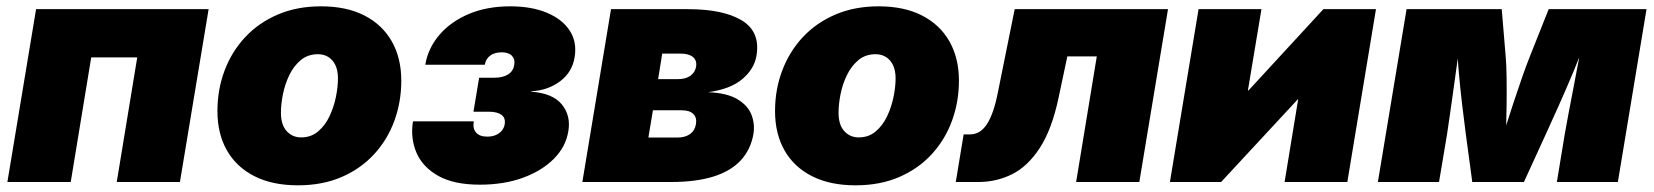

<svg xmlns="http://www.w3.org/2000/svg" viewBox="-20 -564 5125 595"><path d="M626.5 -535.6 537.6 0H341.8L405.3 -386.2H262.7L199.2 0H2.9L91.8 -535.6Z M903.3 10.3Q824.2 10.3 768.3 -18.1Q712.4 -46.4 683.1 -98.1Q653.8 -149.9 653.8 -219.7Q653.8 -286.6 676 -345.5Q698.2 -404.3 740 -449Q781.7 -493.7 841.1 -519Q900.4 -544.4 975.1 -544.4Q1053.7 -544.4 1109.4 -515.9Q1165 -487.3 1194.3 -435.5Q1223.6 -383.8 1223.6 -314Q1223.6 -249 1202.4 -190.4Q1181.2 -131.8 1139.9 -86.7Q1098.6 -41.5 1039.1 -15.6Q979.5 10.3 903.3 10.3ZM913.1 -138.2Q943.8 -138.2 965.8 -156.7Q987.8 -175.3 1001.2 -203.9Q1014.6 -232.4 1021 -263.7Q1027.3 -294.9 1027.3 -320.8Q1027.3 -345.7 1019.3 -362.3Q1011.2 -378.9 997.3 -387.5Q983.4 -396 965.3 -396Q934.1 -396 912.1 -377.7Q890.1 -359.4 876.5 -331.1Q862.8 -302.7 856.7 -271.7Q850.6 -240.7 850.6 -214.8Q850.6 -177.2 868.4 -157.7Q886.2 -138.2 913.1 -138.2Z M1467.3 8.3Q1386.7 8.3 1338.1 -19Q1289.6 -46.4 1270.5 -91.1Q1251.5 -135.7 1259.8 -188H1448.2Q1444.3 -166 1455.3 -153.3Q1466.3 -140.6 1489.7 -140.6Q1504.9 -140.6 1516.4 -145.5Q1527.8 -150.4 1534.9 -158.9Q1542 -167.5 1543.9 -178.2Q1547.4 -198.2 1534.2 -208Q1521 -217.8 1495.1 -217.8H1447.3L1464.8 -323.2H1512.7Q1538.1 -323.2 1554.4 -333.3Q1570.8 -343.3 1573.7 -363.8Q1576.7 -380.4 1566.4 -391.1Q1556.2 -401.9 1534.7 -401.9Q1513.2 -401.9 1499.3 -391.8Q1485.4 -381.8 1482.4 -363.3H1297.9Q1306.6 -415 1341.8 -456.1Q1377 -497.1 1433.1 -520.8Q1489.3 -544.4 1561 -544.4Q1627.4 -544.4 1675 -524.4Q1722.7 -504.4 1745.6 -469Q1768.6 -433.6 1760.7 -386.7Q1753.4 -340.3 1715.6 -312Q1677.7 -283.7 1626.5 -281.2V-279.8Q1693.4 -274.9 1721.4 -240Q1749.5 -205.1 1741.2 -157.2Q1733.4 -108.9 1696 -71.5Q1658.7 -34.2 1599.9 -12.9Q1541 8.3 1467.3 8.3Z M1784.7 0 1873.5 -535.6H2111.8Q2221.7 -535.6 2279.3 -500.5Q2336.9 -465.3 2324.2 -391.1Q2317.4 -350.1 2280.3 -318.8Q2243.2 -287.6 2174.3 -278.3Q2233.4 -275.9 2265.6 -256.3Q2297.9 -236.8 2308.8 -208.3Q2319.8 -179.7 2314.9 -148.9Q2306.6 -100.6 2275.6 -67.1Q2244.6 -33.7 2190.7 -16.8Q2136.7 0 2060.1 0ZM1989.3 -137.7H2079.1Q2103 -137.7 2118.2 -148.4Q2133.3 -159.2 2136.7 -179.2Q2140.1 -199.2 2128.7 -210.7Q2117.2 -222.2 2093.3 -222.2H2003.4ZM2019.5 -318.8H2082Q2105 -318.8 2119.6 -329.3Q2134.3 -339.8 2137.2 -357.9Q2140.1 -377 2127.2 -387.5Q2114.3 -397.9 2088.9 -397.9H2032.2Z M2631.3 10.3Q2552.2 10.3 2496.3 -18.1Q2440.4 -46.4 2411.1 -98.1Q2381.8 -149.9 2381.8 -219.7Q2381.8 -286.6 2404.1 -345.5Q2426.3 -404.3 2468 -449Q2509.8 -493.7 2569.1 -519Q2628.4 -544.4 2703.1 -544.4Q2781.7 -544.4 2837.4 -515.9Q2893.1 -487.3 2922.4 -435.5Q2951.7 -383.8 2951.7 -314Q2951.7 -249 2930.4 -190.4Q2909.2 -131.8 2867.9 -86.7Q2826.7 -41.5 2767.1 -15.6Q2707.5 10.3 2631.3 10.3ZM2641.1 -138.2Q2671.9 -138.2 2693.8 -156.7Q2715.8 -175.3 2729.2 -203.9Q2742.7 -232.4 2749 -263.7Q2755.4 -294.9 2755.4 -320.8Q2755.4 -345.7 2747.3 -362.3Q2739.3 -378.9 2725.3 -387.5Q2711.4 -396 2693.4 -396Q2662.1 -396 2640.1 -377.7Q2618.2 -359.4 2604.5 -331.1Q2590.8 -302.7 2584.7 -271.7Q2578.6 -240.7 2578.6 -214.8Q2578.6 -177.2 2596.4 -157.7Q2614.3 -138.2 2641.1 -138.2Z M2941.9 0 2966.3 -147.5H2985.4Q3001.5 -147.5 3014.4 -155Q3027.3 -162.6 3038.1 -178.7Q3048.8 -194.8 3057.6 -220.5Q3066.4 -246.1 3073.2 -281.7L3124.5 -535.6H3599.6L3510.7 0H3314.9L3378.9 -389.2H3287.6L3260.7 -262.2Q3239.7 -162.6 3202.1 -105.2Q3164.6 -47.9 3116 -23.9Q3067.4 0 3012.7 0Z M4155.3 0H3960.9L4002.9 -255.9H4001.5L3764.2 0H3605.5L3694.3 -535.6H3889.2L3847.2 -283.7H3849.1L4081.1 -535.6H4244.1Z M4250 0 4338.9 -535.6H4633.8L4646 -389.6Q4648.4 -362.8 4648.9 -323.2Q4649.4 -283.7 4648.9 -239.3Q4648.4 -194.8 4647.2 -153.1Q4646 -111.3 4645 -80.6H4618.7Q4627.4 -110.8 4640.4 -152.6Q4653.3 -194.3 4668 -238.8Q4682.6 -283.2 4696.5 -323Q4710.4 -362.8 4721.2 -389.6L4779.3 -535.6H5082.5L4993.7 0H4804.7L4829.1 -148.4Q4833.5 -173.8 4840.6 -211.2Q4847.7 -248.5 4856 -291.5Q4864.3 -334.5 4872.3 -377.4Q4880.4 -420.4 4886.2 -457H4900.4Q4881.8 -403.8 4857.7 -345.9Q4833.5 -288.1 4810.3 -236.3Q4787.1 -184.6 4770.5 -148.4L4702.6 0H4542.5L4522.5 -148.4Q4517.6 -186.5 4511.2 -239Q4504.9 -291.5 4500 -348.6Q4495.1 -405.8 4494.1 -457H4508.8Q4502.9 -420.4 4496.8 -377.4Q4490.7 -334.5 4484.9 -291.5Q4479 -248.5 4473.6 -211.2Q4468.3 -173.8 4464.4 -148.4L4439.5 0Z"/></svg>

Font: Inter 20pt Black
Style: Italic
Weight: 900
Italic angle: -9.3988°
Version: Version 4.001;git-66647c0bb